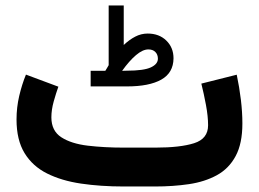

<svg xmlns="http://www.w3.org/2000/svg" viewBox="-20 -677 939 697"><path d="M362.3 -419.9Q365.2 -425.3 368.7 -430.4Q372.1 -435.5 374.5 -440.4V-657.2H429.2V-513.7Q449.2 -532.7 470.7 -543.9Q492.2 -555.2 516.1 -555.2Q557.6 -555.2 583.7 -529.8Q609.9 -504.4 609.9 -465.3Q609.4 -412.6 565.4 -387.9Q521.5 -363.3 440.9 -363.3H309.1V-419.9ZM440.4 -420.4Q502 -420.4 527.6 -432.4Q553.2 -444.3 553.2 -463.9Q553.2 -479 543.9 -488.3Q534.7 -497.6 518.6 -497.6Q498 -497.6 473.6 -476.8Q449.2 -456.1 423.3 -419.9ZM542.5 0H429.7Q345.2 0 274.2 -10.5Q203.1 -21 150.6 -47.4Q98.1 -73.7 69.1 -121.3Q40 -168.9 40 -243.2Q40 -287.1 49.8 -328.9Q59.6 -370.6 74.2 -406.2L191.9 -362.3Q183.6 -339.4 175 -308.8Q166.5 -278.3 166.5 -251Q166.5 -202.1 202.6 -178.7Q238.8 -155.3 298.6 -148.2Q358.4 -141.1 429.7 -141.1H543.9Q634.3 -141.1 684.8 -157.2Q735.4 -173.3 735.4 -222.2Q735.4 -254.4 727.8 -295.4Q720.2 -336.4 710.9 -373.5L839.4 -405.8Q849.1 -359.9 854.5 -314.7Q859.9 -269.5 859.9 -229Q859.9 -155.8 835.4 -110.4Q811 -64.9 767.3 -41Q723.6 -17.1 666 -8.5Q608.4 0 542.5 0Z"/></svg>

Font: Vazirmatn FD ExtraBold
Style: Regular
Weight: 800
Designer: Saber Rastikerdar
Foundry: Saber Rastikerdar
Version: Version 33.003